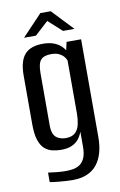

<svg xmlns="http://www.w3.org/2000/svg" viewBox="-86 -691 535 858"><g transform="rotate(-10 181.0 -262.0)"><path d="M172 118Q160 118 143.5 117Q127 116 111.5 114.5Q96 113 84.5 111.5Q73 110 70 109V66Q83 68 106.5 70.5Q130 73 148 73Q162 73 178.5 71Q195 69 210 60.5Q225 52 234.5 32.5Q244 13 244 -20V-89Q238 -72 226.5 -57Q215 -42 195.5 -33Q176 -24 146 -24Q126 -24 106.5 -28.5Q87 -33 71.5 -46.5Q56 -60 47 -87Q38 -114 38 -160V-380Q38 -445 64 -475Q90 -505 147 -505Q175 -505 195.5 -497.5Q216 -490 230.5 -476Q245 -462 252 -442L241 -441L253 -495H319V-51Q319 -13 310.5 18Q302 49 284.5 71.5Q267 94 239 106Q211 118 172 118ZM175 -72Q204 -72 218.5 -86Q233 -100 238 -123Q243 -146 243 -170V-412Q240 -421 232.5 -430Q225 -439 211.5 -446Q198 -453 175 -453Q142 -453 128 -437Q114 -421 114 -377V-141Q114 -117 120 -103Q126 -89 136.5 -82.5Q147 -76 157.5 -74Q168 -72 175 -72ZM69 -546 160 -642H207L298 -546H246L184 -602L123 -546Z"/></g></svg>

Font: Alumni Sans Thin Medium
Style: Regular
Weight: 500
Version: Version 1.018